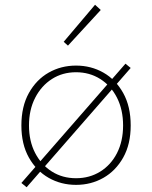

<svg xmlns="http://www.w3.org/2000/svg" viewBox="-20 -766 640 808"><path d="M300 12Q237 12 185 -17.5Q133 -47 101.5 -103Q70 -159 70 -238Q70 -318 101.5 -374.5Q133 -431 185 -460.5Q237 -490 300 -490Q363 -490 415 -460.5Q467 -431 498.5 -374.5Q530 -318 530 -238Q530 -159 498.5 -103Q467 -47 415 -17.5Q363 12 300 12ZM300 -16Q357 -16 402 -44Q447 -72 472.5 -122Q498 -172 498 -238Q498 -304 472.5 -354.5Q447 -405 402 -433.5Q357 -462 300 -462Q243 -462 198.5 -433.5Q154 -405 128 -354.5Q102 -304 102 -238Q102 -172 128 -122Q154 -72 198.5 -44Q243 -16 300 -16ZM92 22 70 4 508 -498 530 -480ZM266 -574 248 -590 380 -746 404 -724Z"/></svg>

Font: Source Code Pro ExtraLight ExtraLight
Style: Regular
Weight: 250
Monospace: yes
Version: Version 1.018;hotconv 1.0.116;makeotfexe 2.5.65601